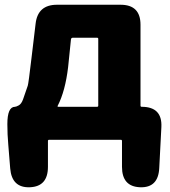

<svg xmlns="http://www.w3.org/2000/svg" viewBox="-20 -589 716 809"><path d="M106 200Q30 203 23 121L15 22Q11 -22 11 -66Q11 -139 43 -139Q48 -139 59 -145Q70 -151 77 -170Q84 -189 97 -228Q100 -236 113 -347L130 -489Q139 -569 220 -569H488Q572 -569 572 -485V-144Q572 -139 577 -139Q664 -139 660 -54L651 119Q647 203 570 200Q494 197 494 114V5Q494 0 489 0H187Q182 0 182 5V114Q182 197 106 200ZM223 -143Q221 -139 226 -139H389Q394 -139 394 -144V-425Q394 -430 389 -430H287Q280 -430 279 -423L267 -306Q255 -205 223 -143Z"/></svg>

Font: Resource Han Rounded JP Heavy
Style: Regular
Weight: 900
Designer: Cyano Hao (round all glyphs); Ryoko NISHIZUKA 西塚涼子 (kana, bopomofo & ideographs); Paul D. Hunt (Latin, Greek & Cyrillic)
Foundry: Cyano Hao
Version: 0.990